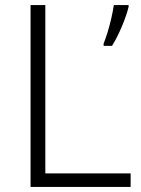

<svg xmlns="http://www.w3.org/2000/svg" viewBox="-20 -734 555 754"><path d="M100 0V-714H158V-53H493V0ZM485 -707Q477 -674 459 -631Q441 -588 420 -554H387V-563Q394 -580 402.5 -607.5Q411 -635 417.5 -664Q424 -693 427 -714H485Z"/></svg>

Font: Noto Sans Cherokee Light
Style: Regular
Weight: 300
Designer: Monotype Design Team
Foundry: Monotype Imaging Inc.
Version: Version 2.001; ttfautohint (v1.8.4.7-5d5b)